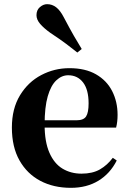

<svg xmlns="http://www.w3.org/2000/svg" viewBox="-20 -884 619 921"><path d="M320 17Q237 17 173.5 -16.5Q110 -50 73.5 -114.5Q37 -179 37 -272Q37 -363 76 -427Q115 -491 178 -524Q241 -557 313 -557Q389 -557 440.5 -527.5Q492 -498 518 -447Q544 -396 544 -333Q544 -299 537 -272H101V-307H347Q381 -307 393 -325.5Q405 -344 405 -388Q405 -454 378.5 -488.5Q352 -523 307 -523Q276 -523 250 -498.5Q224 -474 209 -422Q194 -370 194 -286Q194 -204 217 -151.5Q240 -99 280 -75Q320 -51 371 -51Q424 -51 459.5 -71.5Q495 -92 521 -127L540 -114Q508 -51 452 -17Q396 17 320 17ZM372 -649 351 -632Q326 -652 297.5 -673.5Q269 -695 222 -726Q190 -749 172.5 -769.5Q155 -790 155 -811Q155 -836 171.5 -850Q188 -864 206 -864Q230 -864 249.5 -849Q269 -834 286 -801Q315 -746 334.5 -712Q354 -678 372 -649Z"/></svg>

Font: Noto Serif JP ExtraLight ExtraBold
Style: Regular
Weight: 800
Version: Version 2.003-H1;hotconv 1.1.1;makeotfexe 2.6.0